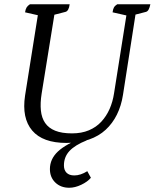

<svg xmlns="http://www.w3.org/2000/svg" viewBox="-20 -661 728 904"><path d="M293 12Q181 12 131.5 -46.5Q82 -105 98 -211L160 -601L173 -586L98 -603Q100 -617 105 -625.5Q110 -634 121 -641H308Q306 -625 301 -616Q296 -607 288 -605L218 -587L238 -604L176 -220Q169 -176 172.5 -141Q176 -106 192.5 -82Q209 -58 240 -45.5Q271 -33 319 -33Q364 -33 398.5 -47.5Q433 -62 457 -88Q481 -114 496 -148Q511 -182 517 -222L578 -607L581 -587L510 -603Q512 -618 516.5 -626Q521 -634 532 -641H688Q685 -626 680 -616.5Q675 -607 667 -605L609 -590L621 -612L559 -214Q551 -163 530.5 -121.5Q510 -80 477.5 -50Q445 -20 399 -4Q353 12 293 12ZM306 223Q266 223 240.5 198.5Q215 174 215 135Q215 88 252.5 52.5Q290 17 378 -17L388 0Q333 22 307 50Q281 78 281 118Q281 140 293.5 152.5Q306 165 330 165Q359 165 391 145L408 176Q392 195 362.5 209Q333 223 306 223Z"/></svg>

Font: Petrona
Style: Italic
Weight: 400
Italic angle: -9°
Designer: Ringo R. Seeber
Foundry: Ringo R. Seeber
Version: Version 2.001; ttfautohint (v1.8.3)